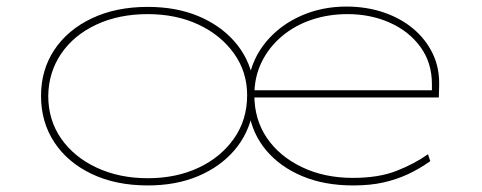

<svg xmlns="http://www.w3.org/2000/svg" viewBox="-20 -555 1469 585"><path d="M430 10Q333 10 259.5 -25Q186 -60 145.5 -121.5Q105 -183 105 -263Q105 -342 145.5 -403Q186 -464 259.5 -499Q333 -534 430 -534Q517 -534 584 -506Q651 -478 694.5 -428.5Q738 -379 751 -313L737 -310Q749 -378 791.5 -428.5Q834 -479 897.5 -507Q961 -535 1035 -535Q1096 -535 1148 -517.5Q1200 -500 1238.5 -468Q1277 -436 1298.5 -391.5Q1320 -347 1318 -291L1317 -258H750V-280H1308L1296 -270V-299Q1296 -364 1261 -412Q1226 -460 1167.5 -486Q1109 -512 1039 -512Q981 -512 930 -495Q879 -478 839.5 -445Q800 -412 777.5 -366.5Q755 -321 755 -265Q755 -191 793 -135Q831 -79 899.5 -46Q968 -13 1055 -13Q1134 -13 1188.5 -34.5Q1243 -56 1284 -85L1291 -64Q1257 -40 1222.5 -24Q1188 -8 1148 1Q1108 10 1056 10Q968 10 900.5 -18.5Q833 -47 791 -97Q749 -147 738 -214H750Q737 -147 694 -97Q651 -47 584 -18.5Q517 10 430 10ZM430 -12Q517 -12 585 -44Q653 -76 693 -133Q733 -190 733 -265Q733 -336 693 -392Q653 -448 585 -480Q517 -512 430 -512Q342 -512 273.5 -480Q205 -448 166.5 -391.5Q128 -335 127 -263Q127 -189 166.5 -132.5Q206 -76 275 -44Q344 -12 430 -12Z"/></svg>

Font: Lexend Peta Thin
Style: Regular
Weight: 250
Version: Version 1.007